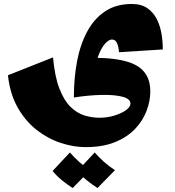

<svg xmlns="http://www.w3.org/2000/svg" viewBox="-20 -431 880 967"><path d="M411 310Q350 310 285 288.5Q220 267 163.5 222.5Q107 178 68.5 109.5Q30 41 20 -52L247 -142Q256 -44 279.5 16Q303 76 335.5 107.5Q368 139 405.5 150.5Q443 162 481 162Q519 162 554.5 151.5Q590 141 613.5 124.5Q637 108 637 91Q637 67 598 56.5Q559 46 494.5 47Q430 48 352 60L450 -140Q505 -140 550 -134.5Q595 -129 630 -117.5Q665 -106 689 -86Q713 -66 725 -37.5Q737 -9 737 30Q737 77 718.5 126.5Q700 176 661 217.5Q622 259 560 284.5Q498 310 411 310ZM352 60Q352 -39 368.5 -124.5Q385 -210 420.5 -274.5Q456 -339 511 -375Q566 -411 644 -411Q692 -411 722.5 -389.5Q753 -368 770 -334Q787 -300 793.5 -260Q800 -220 800 -182L579 -168Q579 -176 576.5 -191Q574 -206 566.5 -219Q559 -232 543 -232Q532 -232 516.5 -218.5Q501 -205 486 -175.5Q471 -146 461 -98.5Q451 -51 451 16ZM346 516Q318 498 291.5 476.5Q265 455 245 430L332 337Q355 363 379 384.5Q403 406 434 426ZM471 516Q443 498 416.5 476.5Q390 455 370 430L457 337Q480 363 504 384.5Q528 406 559 426Z"/></svg>

Font: Marhey Light
Style: Bold
Weight: 700
Version: Version 1.000